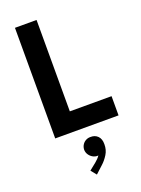

<svg xmlns="http://www.w3.org/2000/svg" viewBox="-184 -799 862 1174"><g transform="rotate(-20 246.5 -212.5)"><path d="M70.3 -719.7H210.9V-125H482.4V0H70.3ZM205.1 258.8 250 222.7Q270.5 206.1 282.7 188Q280.3 188.5 275.4 188.5Q260.7 188.5 246.6 180.4Q232.4 172.4 222.9 158.2Q213.4 144 212.9 126Q213.4 107.9 222.4 93.8Q231.4 79.6 245.6 72.3Q259.8 64.9 275.4 65.4Q304.7 64.5 323 83Q341.3 101.6 340.8 135.7Q341.3 172.4 323 201.7Q304.7 231 282.2 251L234.4 294.9Z"/></g></svg>

Font: Reddit Sans Fudge
Style: Bold
Weight: 700
Designer: Stephen Hutchings
Foundry: Reddit
Version: Version 1.013